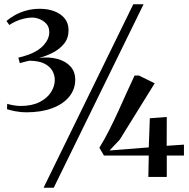

<svg xmlns="http://www.w3.org/2000/svg" viewBox="-20 -835 893 906"><path d="M104.5 -305Q78 -305 52.2 -310Q26.5 -315 13 -320L14 -345Q27 -341 44.8 -338Q62.5 -335 76.5 -335Q131 -335 167 -353.5Q203 -372 220.8 -400.2Q238.5 -428.5 238.5 -457.5Q238.5 -481 226.8 -501.5Q215 -522 189 -535Q163 -548 119 -548.5Q115 -547.5 106.8 -545.8Q98.5 -544 89.8 -541.5Q81 -539 73.5 -537L66.5 -563Q78 -565.5 89.8 -569Q101.5 -572.5 114.5 -577Q161.5 -594 187 -623Q212.5 -652 212.5 -683Q212.5 -707.5 199 -722.5Q185.5 -737.5 166.5 -745Q147.5 -752.5 131 -752Q104 -751.5 75.8 -742.2Q47.5 -733 24 -717L10.5 -736Q26.5 -750 49.8 -763.2Q73 -776.5 103 -785Q133 -793.5 168.5 -793.5Q206 -793.5 236.8 -781.8Q267.5 -770 285.5 -747.8Q303.5 -725.5 303.5 -692.5Q303.5 -655 282.5 -629Q261.5 -603 229.2 -586.5Q197 -570 164 -561.5Q212 -567.5 250.8 -557Q289.5 -546.5 312.2 -521.8Q335 -497 335 -459Q335 -413 306 -378Q277 -343 225.2 -324Q173.5 -305 104.5 -305ZM609 -815H657.5L233.5 51H185.5ZM680 0 682 -101H470.5L449 -138Q474 -178.5 496.2 -222.8Q518.5 -267 539 -312Q559.5 -357 578.5 -399.5Q597.5 -442 615 -478.5H635.5L710 -442L545 -176L497 -125L682 -139.5L687 -277L767 -283L766.5 -147L848 -152.5V-101H767V0Z"/></svg>

Font: Merriweather 144pt
Style: Regular
Weight: 400
Version: Version 2.100